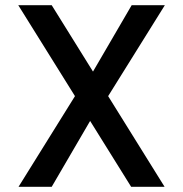

<svg xmlns="http://www.w3.org/2000/svg" viewBox="-20 -715 700 735"><path d="M394 -347 610 0H482L325 -252L178 0H51L267 -347L50 -695H178L336 -441L484 -695H611Z"/></svg>

Font: A Bank Premium Med
Style: Regular
Weight: 500
Designer: Ninad Kale (Devanagari), Jonny Pinhorn (Latin), Htun Naung (Myanmar)
Foundry: Indian Type Foundry
Version: 4.004